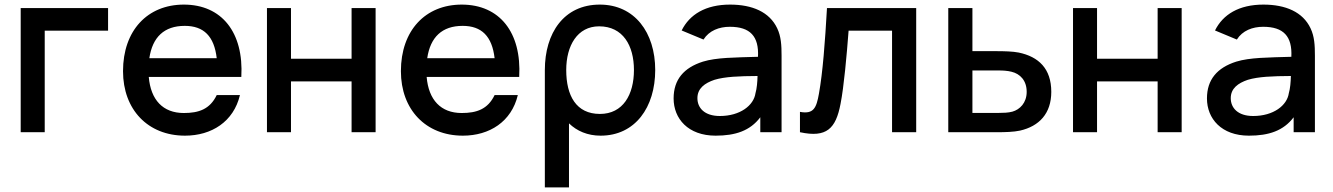

<svg xmlns="http://www.w3.org/2000/svg" viewBox="-20 -575 5798 835"><path d="M70 0H174.5V-441.5H450V-540H70Z M784.5 15C900.5 15 996 -46 1023.5 -161.5H922.5C893 -100 844.5 -83.5 779.5 -83.5C688.5 -83.5 635.5 -140.5 627 -240.5H1029.5C1040.5 -434 944.5 -555 779.5 -555C621.5 -555 515 -442.5 515 -265.5C515 -98.5 623 15 784.5 15ZM629.5 -322C643 -413.5 694 -462.5 783.5 -462.5C866.5 -462.5 911.5 -417 922.5 -322Z M1141 0H1245.5V-221H1509V0H1613.5V-540H1509V-319.5H1245.5V-540H1141Z M1993 15C2109 15 2204.5 -46 2232 -161.5H2131C2101.5 -100 2053 -83.5 1988 -83.5C1897 -83.5 1844 -140.5 1835.5 -240.5H2238C2249 -434 2153 -555 1988 -555C1830 -555 1723.5 -442.5 1723.5 -265.5C1723.5 -98.5 1831.5 15 1993 15ZM1838 -322C1851.5 -413.5 1902.5 -462.5 1992 -462.5C2075 -462.5 2120 -417 2131 -322Z M2592 15C2742.5 15 2829.5 -108.5 2829.5 -270.5C2829.5 -433.5 2740 -555 2588.5 -555C2432.5 -555 2349.5 -431.5 2349.5 -270.5V240H2454.5V-38.5C2489 -5 2535.5 15 2592 15ZM2442.5 -270.5C2442.5 -376.5 2491 -460.5 2585.5 -460.5C2689.5 -460.5 2737 -376.5 2737 -270.5C2737 -163.5 2689.5 -79.5 2589 -79.5C2486 -79.5 2442.5 -158.5 2442.5 -270.5Z M2944.5 -442.5 3039.5 -403C3064 -442 3107.5 -458.5 3154 -458.5C3242.5 -458.5 3281 -417 3276.5 -328C3175.5 -325 3095.5 -325 3037 -307C2953.5 -280.5 2909.5 -228.5 2909.5 -147C2909.5 -59 2972.5 15 3092 15C3178 15 3242 -6 3286.5 -65V0H3379V-332.5C3379 -378 3377 -416.5 3360 -452C3326.5 -523 3251.5 -555 3155 -555C3048.5 -555 2979 -512 2944.5 -442.5ZM3013 -148C3013 -190.5 3044.5 -213.5 3087.5 -228C3133 -241.5 3193 -244 3274.5 -244.5C3274 -219.5 3271.5 -189.5 3265.5 -169.5C3258 -117 3199.5 -70.5 3110.5 -70.5C3043.5 -70.5 3013 -106 3013 -148Z M3459 -88.5V0C3575 25 3615 -15.5 3635.5 -123.5C3650 -196 3662.5 -335.5 3670.5 -441.5H3859.5V0H3964.5V-540H3576.5C3568 -390.5 3558 -259 3541.5 -167.5C3530.5 -105.5 3518.5 -77.5 3459 -88.5Z M4104 0H4319C4349 0 4389.5 -1 4416 -7C4499.5 -26 4552 -81.5 4552 -175.5C4552 -276.5 4497 -328.5 4410 -346.5C4385 -351.5 4346 -352.5 4315.5 -352.5H4209V-540H4104ZM4209 -84V-268.5H4325C4341 -268.5 4361 -267.5 4379 -263C4416.5 -254 4445 -225 4445 -175.5C4445 -127.5 4415 -98.5 4383 -89.5C4365 -84.5 4342 -84 4325 -84Z M4646.5 0H4751V-221H5014.5V0H5119V-540H5014.5V-319.5H4751V-540H4646.5Z M5264 -442.5 5359 -403C5383.5 -442 5427 -458.5 5473.5 -458.5C5562 -458.5 5600.5 -417 5596 -328C5495 -325 5415 -325 5356.5 -307C5273 -280.5 5229 -228.5 5229 -147C5229 -59 5292 15 5411.5 15C5497.5 15 5561.5 -6 5606 -65V0H5698.5V-332.5C5698.5 -378 5696.5 -416.5 5679.5 -452C5646 -523 5571 -555 5474.5 -555C5368 -555 5298.5 -512 5264 -442.5ZM5332.5 -148C5332.5 -190.5 5364 -213.5 5407 -228C5452.5 -241.5 5512.5 -244 5594 -244.5C5593.5 -219.5 5591 -189.5 5585 -169.5C5577.5 -117 5519 -70.5 5430 -70.5C5363 -70.5 5332.5 -106 5332.5 -148Z"/></svg>

Font: Eudonet SemiBold
Style: Regular
Weight: 600
Designer: Mikhail Sharanda
Foundry: Mikhail Sharanda
Version: Version 4.503;Glyphs 3.1.2 (3151)